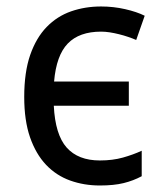

<svg xmlns="http://www.w3.org/2000/svg" viewBox="-20 -566 503 596"><path d="M290 9.8Q240.7 9.8 197.8 -5.6Q154.8 -21 123 -54.4Q91.3 -87.9 73.2 -139.9Q55.2 -191.9 55.2 -265.1Q55.2 -341.8 73.7 -395.3Q92.3 -448.7 124.8 -482.2Q157.2 -515.6 200.7 -530.8Q244.1 -545.9 293.9 -545.9Q332 -545.9 368.4 -537.6Q404.8 -529.3 429.2 -517.1L402.8 -441.9Q391.6 -446.8 377.9 -451.4Q364.3 -456.1 349.6 -459.7Q335 -463.4 320.8 -465.6Q306.6 -467.8 293.9 -467.8Q226.1 -467.8 190.4 -430.9Q154.8 -394 147.9 -313H379.9V-237.8H147Q151.4 -147.9 187 -107.9Q222.7 -67.9 290 -67.9Q329.6 -67.9 361.6 -76.9Q393.6 -85.9 419.9 -98.1V-19Q393.6 -4.9 363.5 2.4Q333.5 9.8 290 9.8Z"/></svg>

Font: WenQuanYi Micro Hei
Style: Regular
Weight: 400
Foundry: Ascender Corporation
Version: Version 0.2.0-beta